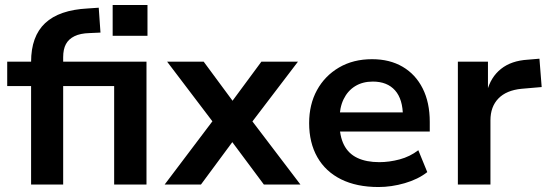

<svg xmlns="http://www.w3.org/2000/svg" viewBox="-20 -742 2210 772"><path d="M105 0V-396H9V-494H139L105 -462V-493Q105 -596 161.5 -649Q218 -702 333 -708L377 -711L384 -611L340 -609Q303 -608 279.5 -596.5Q256 -585 245 -564.5Q234 -544 234 -512V-480L224 -494H569V0H439V-396H234V0ZM433 -598V-722H573V-598Z M642 0 858 -286 860 -220 652 -494H799L929 -318H901L1031 -494H1178L970 -221L972 -284L1188 0H1041L901 -188H927L788 0Z M1502 10Q1414 10 1351.5 -21Q1289 -52 1256 -110Q1223 -168 1223 -247Q1223 -322 1254.5 -379.5Q1286 -437 1343 -470.5Q1400 -504 1476 -504Q1547 -504 1599 -473.5Q1651 -443 1679.5 -386.5Q1708 -330 1708 -252V-213H1327V-290H1616L1600 -274Q1600 -343 1568.5 -378.5Q1537 -414 1479 -414Q1438 -414 1408 -395.5Q1378 -377 1361.5 -343Q1345 -309 1345 -260V-250Q1345 -195 1363 -159.5Q1381 -124 1417 -107Q1453 -90 1505 -90Q1545 -90 1586.5 -101Q1628 -112 1662 -138L1698 -50Q1661 -21 1607.5 -5.5Q1554 10 1502 10Z M1821 0V-494H1942V-374H1938Q1953 -432 1994.5 -465Q2036 -498 2102 -502L2149 -506L2158 -392L2077 -385Q2016 -379 1984 -346Q1952 -313 1952 -258V0Z"/></svg>

Font: Nunito Sans 10pt
Style: Bold
Weight: 700
Designer: Vernon Adams
Foundry: Vernon Adams
Version: Version 3.101;gftools[0.9.27]